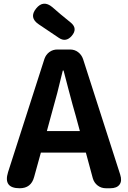

<svg xmlns="http://www.w3.org/2000/svg" viewBox="-20 -1004 681 1024"><path d="M85 0Q-4 0 23 -86L217 -690Q225 -713 243.5 -726.5Q262 -740 286 -740H354Q378 -740 396.5 -726Q415 -712 423 -689L621 -73Q632 -39 617.5 -19.5Q603 0 568 0H545Q520 0 501 -14.5Q482 -29 475 -53L438 -190H318H198L162 -60Q146 0 85 0ZM230 -305H318H406L384 -386Q370 -433 344 -532Q328 -596 319 -628H315Q287 -508 252 -386ZM294 -802 187 -874Q133 -910 173 -959Q211 -1006 259 -966L303 -928L358 -883Q396 -851 362 -812Q331 -777 294 -802Z"/></svg>

Font: GenSenRounded JP B
Style: Regular
Weight: 700
Version: Version 1.501;PS 1;hotconv 16.6.51;makeotf.lib2.5.65220